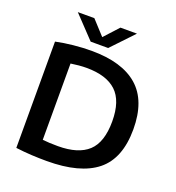

<svg xmlns="http://www.w3.org/2000/svg" viewBox="-165 -1079 1116 1217"><g transform="rotate(20 393.0 -471.0)"><path d="M287.5 6.5Q239.5 6.5 186.5 3.8Q133.5 1 78.5 -6V-723Q131.5 -734.5 195.2 -741Q259 -747.5 317.5 -747.5Q523.5 -747.5 629.5 -655Q735.5 -562.5 735.5 -370Q735.5 -173 623.8 -83.2Q512 6.5 287.5 6.5ZM322 -106.5Q459 -106.5 525.8 -168.5Q592.5 -230.5 592.5 -371Q592.5 -509.5 525.5 -572.2Q458.5 -635 324 -635Q299.5 -635 272 -632.5Q244.5 -630 218.5 -626V-111.5Q261.5 -106.5 322 -106.5ZM291 -800 150.5 -948H262L350 -852L438 -948H549.5L409 -800Z"/></g></svg>

Font: Encode Sans SmExp SmBold
Style: Regular
Weight: 600
Width: 6
Designer: Multiple Designers
Foundry: Impallari Type
Version: Version 3.002; ttfautohint (v1.8.3) -l 8 -r 50 -G 200 -x 14 